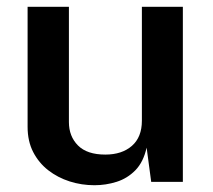

<svg xmlns="http://www.w3.org/2000/svg" viewBox="-20 -537 628 567"><path d="M259 10Q221 10 185.8 -1.2Q150.5 -12.5 122.5 -34.2Q94.5 -56 78 -88Q61.5 -120 61.5 -162.5V-517H183.5V-176.5Q183.5 -134.5 210.2 -107.5Q237 -80.5 291 -80.5Q340 -80.5 369.5 -106.2Q399 -132 399 -180.5V-517H520V0H426.5L413 -101Q403.5 -58.5 379.8 -34.2Q356 -10 324.2 0Q292.5 10 259 10Z"/></svg>

Font: Public Sans Thin SemiBold
Style: Regular
Weight: 600
Version: Version 2.001